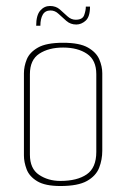

<svg xmlns="http://www.w3.org/2000/svg" viewBox="-20 -618 422 642"><path d="M182 4Q131 4 104.5 -12Q78 -28 69 -52Q60 -76 60 -98V-373Q60 -396 69.5 -419.5Q79 -443 107 -459Q135 -475 191 -475Q246 -475 274 -459Q302 -443 312 -419.5Q322 -396 322 -373V-114Q322 -84 311.5 -57Q301 -30 271 -13Q241 4 182 4ZM182 -13Q238 -13 270 -35Q302 -57 302 -110V-370Q302 -417 271 -438Q240 -459 191 -459Q143 -459 111.5 -438.5Q80 -418 80 -370V-101Q80 -54 110.5 -33.5Q141 -13 182 -13ZM101 -532Q101 -567 114.5 -582.5Q128 -598 147 -598Q167 -598 180 -586.5Q193 -575 205.5 -563.5Q218 -552 233 -552Q256 -552 261.5 -567.5Q267 -583 267 -596H281Q281 -562 266.5 -549Q252 -536 235 -536Q216 -536 202 -548Q188 -560 176 -571.5Q164 -583 149 -583Q131 -583 123 -569Q115 -555 115 -532Z"/></svg>

Font: Smooch Sans Thin
Style: Regular
Weight: 100
Designer: Robert E. Leuschke
Foundry: Robert E. Leuschke
Version: Version 1.010